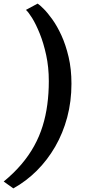

<svg xmlns="http://www.w3.org/2000/svg" viewBox="-36 -879 483 1064"><path d="M360 -415Q360 -317 336.5 -229Q313 -141 269.8 -66.2Q226.5 8.5 167.8 67Q109 125.5 38 165L-15.5 127Q40.5 81 82.2 32Q124 -17 153.2 -70Q182.5 -123 200.2 -180.2Q218 -237.5 226.2 -299.8Q234.5 -362 234.5 -429.5Q234.5 -506.5 220 -573.5Q205.5 -640.5 184.2 -693Q163 -745.5 142 -779.2Q121 -813 107.5 -824L172.5 -859Q184 -852 206 -830Q228 -808 254.5 -771Q281 -734 304.8 -682Q328.5 -630 344.2 -563.2Q360 -496.5 360 -415Z"/></svg>

Font: Merriweather 28pt ExtraBold
Style: Italic
Weight: 800
Italic angle: -7.8°
Version: Version 2.101